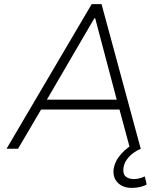

<svg xmlns="http://www.w3.org/2000/svg" viewBox="-20 -725 796 936"><path d="M12 0 427 -705H475L666 0H614L559 -204L590 -191H154L188 -204L68 0ZM440 -636 202 -228 179 -239H581L552 -228L444 -636ZM622 191Q579 191 554 165.5Q529 140 534 99Q540 60 571 25Q602 -10 649 -32L667 0Q649 7 630.5 20.5Q612 34 598.5 52.5Q585 71 582 93Q578 123 593 135.5Q608 148 632 148Q644 148 657.5 145Q671 142 686 135L695 174Q685 181 665.5 186Q646 191 622 191Z"/></svg>

Font: Nunito Sans 7pt ExtraLight
Style: Italic
Weight: 250
Italic angle: -9°
Designer: Vernon Adams
Foundry: Vernon Adams
Version: Version 3.101;gftools[0.9.27]